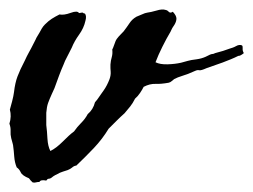

<svg xmlns="http://www.w3.org/2000/svg" viewBox="-30 -366 543 412"><path d="M139.6 -337.9Q147.5 -339.8 148.4 -338.4Q149.4 -336.9 152.3 -336.9Q156.2 -331.5 153.3 -321.3Q149.9 -305.7 139.6 -291.5Q129.4 -277.3 124 -263.7Q120.6 -256.8 117.9 -251.7Q115.2 -246.6 113.3 -242.7Q111.3 -239.3 109.6 -235.4Q107.9 -231.4 106.4 -227.5Q101.6 -216.8 96.7 -203.6Q91.8 -190.4 86.9 -176.8L81.1 -164.1Q76.2 -153.3 73.2 -145Q70.3 -136.7 69.3 -124V-97.7Q70.3 -90.8 70.8 -83.5Q71.3 -76.2 71.8 -68.4Q72.8 -52.2 78.1 -42Q90.3 -47.9 104.5 -62Q111.3 -68.8 117.4 -74.5Q123.5 -80.1 128.9 -84Q135.7 -93.8 144 -102.1Q152.8 -110.8 158.2 -121.1Q169.9 -130.9 173.8 -146.5Q178.7 -151.9 183.1 -158.7Q185.5 -162.1 187.7 -165.3Q189.9 -168.5 192.4 -171.9Q199.7 -182.1 205.1 -196.3Q208 -204.6 207.5 -211.9Q207 -215.8 207 -219.7Q207 -223.6 207 -227.5Q207.5 -235.8 210 -244.1Q211.9 -251 210.9 -259.8Q212.4 -262.2 214.4 -268.1Q216.3 -273.9 217.8 -277.3Q219.7 -282.2 225.1 -288.1Q230.5 -293.9 235.4 -298.8Q238.8 -303.2 241.9 -307.6Q245.1 -312 248 -316.4Q253.4 -324.7 262.7 -330.1L274.4 -335Q281.7 -338.4 286.1 -338.9Q293.5 -339.8 305.7 -343.3Q318.4 -347.2 325.2 -344.7Q329.1 -344.2 332.5 -340.3Q335.9 -337.4 340.8 -340.8Q348.6 -332.5 348.6 -326.2Q348.6 -320.3 344.7 -313.5Q338.4 -304.2 337.9 -302.2Q337.4 -301.3 336.9 -300Q336.4 -298.8 335.9 -297.9Q327.1 -283.2 318.4 -265.6Q309.6 -248 303.7 -232.4Q313.5 -227.5 329.6 -228Q345.7 -228.5 358.4 -231.4Q360.4 -231.9 362.1 -232.4Q363.8 -232.9 365.7 -233.4Q367.7 -233.9 369.4 -234.4Q371.1 -234.9 373 -235.4Q379.4 -237.3 392.1 -238.8Q402.3 -240.2 411.1 -244.1Q422.4 -250 424.8 -250Q428.2 -250 431.6 -252Q440.9 -254.4 448.7 -256.8Q456.5 -259.3 462.9 -261.7Q466.3 -262.7 469.7 -263.9Q473.1 -265.1 476.6 -267.1Q483.4 -271 489.3 -268.6Q491.2 -266.6 490.7 -261.7Q490.2 -257.3 493.2 -252Q485.4 -245.6 481.4 -246.1Q473.6 -242.2 465.3 -238.8Q457 -235.4 447.8 -231.9L413.1 -219.7Q401.4 -214.4 397.5 -215.3Q394 -216.3 388.7 -213.9Q372.6 -206.5 360.8 -203.1Q351.1 -200.2 343.8 -196.3Q339.8 -193.4 338.4 -191.9Q335.9 -189.5 332 -188.5Q315.4 -185.5 303.7 -186Q291.5 -186.5 278.3 -179.7Q275.4 -173.8 270.5 -166.5Q265.6 -159.2 259.8 -154.3Q254.9 -144.5 249.5 -137.7Q244.1 -130.9 237.3 -123Q228.5 -115.2 219.7 -106.4Q210.9 -97.7 203.1 -89.8Q189.5 -67.4 171.4 -48.3Q153.3 -29.3 133.8 -10.7Q128.9 -10.3 124.5 -6.3Q121.1 -3.4 115.2 -1Q108.9 1 105.2 2.2Q101.6 3.4 100.6 3.9Q98.6 4.4 94.7 6.8Q87.9 9.8 84.5 12.2Q81.5 14.2 80.1 15.6Q77.6 17.6 74.2 17.6Q71.8 17.6 69.3 21.5Q57.1 19 54.7 24.4Q50.8 24.4 46.9 25.4Q43.9 26.4 40 25.4Q37.1 22.9 35.6 21Q33.7 18.1 32.2 16.6Q17.6 10.7 14.6 3.9Q11.2 -3.4 5.9 -6.8Q1.5 -17.1 0.5 -30.3Q0 -36.1 -0.5 -42.2Q-1 -48.3 -2 -54.7Q-2.4 -56.6 -2.9 -58.3Q-3.4 -60.1 -3.9 -62Q-4.4 -64 -4.9 -65.7Q-5.4 -67.4 -5.9 -69.3Q-7.8 -77.1 -7.3 -85Q-6.8 -92.3 -9.8 -100.6Q-4.9 -116.2 -8.8 -130.9Q-6.8 -137.7 -3.9 -148.9Q-1 -160.2 0 -168Q2.4 -188.5 7.6 -202.1Q12.7 -215.8 23.4 -236.3Q27.3 -245.1 32.2 -253.9Q34.7 -258.3 37.1 -262.9Q39.6 -267.6 42 -272.5Q44.4 -277.3 46.1 -280.5Q47.9 -283.7 48.3 -285.2Q50.3 -288.6 54.7 -295.9L59.6 -304.7Q62.5 -309.6 66.4 -313.5Q74.2 -321.3 81.1 -325.7Q87.9 -330.1 97.7 -335Q106.9 -333 121.6 -338.4Q136.2 -343.8 139.6 -337.9Z"/></svg>

Font: Freehand
Style: Regular
Weight: 400
Designer: Danh Hong
Version: Version 8.001; ttfautohint (v1.8.3)